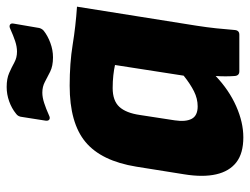

<svg xmlns="http://www.w3.org/2000/svg" viewBox="-107 -631 750 576"><g transform="rotate(-90 268.0 -343.0)"><path d="M144 12Q96 12 69 -9Q42 -30 33 -69.5Q24 -109 33 -165L56 -309Q73 -414 130 -461.5Q187 -509 299 -509Q367 -509 422 -500Q477 -491 536 -487L479 -129Q474 -97 471 -68.5Q468 -40 466 -14Q465 0 452 0H342Q329 0 328 -14Q327 -27 327 -41.5Q327 -56 328 -71Q286 -31 237.5 -9.5Q189 12 144 12ZM237 -125Q260 -125 282 -136Q304 -147 329 -167L361 -373Q348 -376 330 -378Q312 -380 292 -380Q254 -380 235.5 -360Q217 -340 211 -298L195 -194Q190 -161 199.5 -143Q209 -125 237 -125ZM384 -559Q358 -559 341 -567.5Q324 -576 310 -583.5Q296 -591 278 -591Q264 -591 247 -585.5Q230 -580 210 -571Q202 -567 197.5 -570Q193 -573 194 -581L205 -651Q206 -664 215 -670Q231 -683 252 -690.5Q273 -698 295 -698Q320 -698 337 -690.5Q354 -683 368.5 -675Q383 -667 401 -667Q416 -667 432.5 -672.5Q449 -678 469 -687Q477 -691 482 -688Q487 -685 485 -676L473 -606Q472 -594 464 -587Q449 -575 427.5 -567Q406 -559 384 -559Z"/></g></svg>

Font: Sofia Sans Black
Style: Italic
Weight: 900
Italic angle: -9°
Version: Version 4.100-B